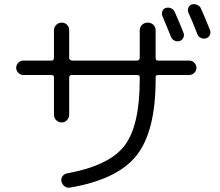

<svg xmlns="http://www.w3.org/2000/svg" viewBox="-20 -860 1040 909"><path d="M764.6 -822.3Q777.3 -826.2 790 -820.8Q802.7 -815.4 807.6 -802.7Q832 -748 848.6 -705.1Q853.5 -693.4 848.1 -681.6Q842.8 -669.9 831.1 -666Q818.4 -662.1 806.6 -667.5Q794.9 -672.9 790 -684.6Q759.8 -758.8 749 -784.2Q744.1 -794.9 748.5 -806.6Q752.9 -818.4 764.6 -822.3ZM931.6 -819.3Q942.4 -795.9 974.6 -716.8Q978.5 -705.1 973.1 -693.8Q967.8 -682.6 956.1 -678.7Q943.4 -674.8 931.2 -680.2Q918.9 -685.5 914.1 -699.2Q888.7 -764.6 872.1 -799.8Q867.2 -810.5 871.6 -822.8Q876 -835 887.7 -838.9Q900.4 -842.8 913.6 -836.9Q926.8 -831.1 931.6 -819.3ZM90.8 -504.9Q77.1 -504.9 66.9 -515.1Q56.6 -525.4 56.6 -539.1Q56.6 -552.7 66.9 -563Q77.1 -573.2 90.8 -573.2H223.6Q234.4 -573.2 235.4 -585V-716.8Q235.4 -731.4 246.1 -742.2Q256.8 -752.9 272 -752.9Q287.1 -752.9 297.4 -742.7Q307.6 -732.4 307.6 -716.8V-585Q307.6 -580.1 312 -576.7Q316.4 -573.2 320.3 -573.2H629.9Q633.8 -573.2 637.7 -576.7Q641.6 -580.1 641.6 -585V-715.8Q641.6 -731.4 652.3 -742.2Q663.1 -752.9 679.2 -752.9Q695.3 -752.9 706.1 -742.7Q716.8 -732.4 716.8 -715.8V-585Q716.8 -573.2 727.5 -573.2H876Q889.6 -573.2 899.9 -563Q910.2 -552.7 910.2 -539.1Q910.2 -525.4 899.9 -515.1Q889.6 -504.9 876 -504.9H727.5Q716.8 -504.9 716.8 -494.1V-483.4Q716.8 -238.3 626.5 -124Q536.1 -9.8 310.5 28.3Q296.9 30.3 285.6 22Q274.4 13.7 271 0Q267.6 -13.7 275.9 -25.4Q284.2 -37.1 296.9 -39.1Q496.1 -75.2 568.8 -169.4Q641.6 -263.7 641.6 -483.4V-494.1Q641.6 -504.9 629.9 -504.9H320.3Q308.6 -504.9 307.6 -494.1V-317.4Q307.6 -302.7 297.4 -291.5Q287.1 -280.3 272 -280.3Q256.8 -280.3 246.1 -291Q235.4 -301.8 235.4 -317.4V-494.1Q235.4 -504.9 223.6 -504.9Z"/></svg>

Font: Rounded-X Mgen+ 2m regular
Style: Regular
Weight: 400
Designer: [Source Han Sans]
Ryoko NISHIZUKA  (kana & ideographs); Paul D. Hunt (Latin, Greek & Cyrillic); Wenlong ZHANG  (bopomofo
Version: Version 1.059.20150602